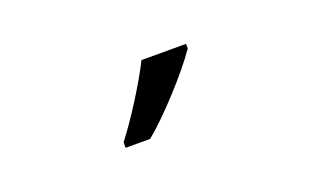

<svg xmlns="http://www.w3.org/2000/svg" viewBox="-36 -885 648 399"><g transform="rotate(-20 288.5 -686.0)"><path d="M191.9 -606H246.1C287.6 -639.6 355 -713.4 383.8 -755.9V-766.1H285.2C264.2 -723.6 223.1 -658.7 191.9 -618.2Z"/></g></svg>

Font: Open Sans
Style: Regular
Weight: 400
Foundry: Ascender Corporation
Version: Version 1.100;PS 001.100;hotconv 1.0.88;makeotf.lib2.5.64775